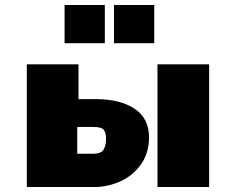

<svg xmlns="http://www.w3.org/2000/svg" viewBox="-20 -753 910 773"><path d="M88 -494H296V-354H366Q463 -354 521.5 -315.5Q580 -277 580 -200Q580 -138 548.5 -92.5Q517 -47 466 -23.5Q415 0 359 0H88ZM614 -494H822V0H614ZM354 -134Q387 -134 397 -150.5Q407 -167 407 -194Q407 -219 397.5 -230.5Q388 -242 354 -242H291V-134ZM402 -733V-579H240V-733ZM601 -733V-579H439V-733Z"/></svg>

Font: Nunito Sans Heavy
Style: Regular
Weight: 400
Designer: Vernon Adams
Foundry: Vernon Adams
Version: Version 2.500